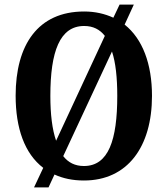

<svg xmlns="http://www.w3.org/2000/svg" viewBox="-20 -775 729 835"><path d="M168 -45 128 40H191L217 -16C254 1 296 10 345 10C535 10 641 -137 641 -358C641 -497 600 -606 522 -668L562 -755H500L473 -698C436 -715 394 -725 346 -725C145 -725 48 -580 48 -359C48 -217 87 -107 168 -45ZM436 -619 224 -163C207 -212 199 -278 199 -358C199 -551 240 -662 346 -662C385 -662 414 -647 436 -619ZM345 -53C306 -53 277 -68 255 -96L467 -551C483 -503 490 -437 490 -358C490 -166 452 -53 345 -53Z"/></svg>

Font: Noto Serif Georgian Condensed Bold
Style: Regular
Weight: 700
Width: 3
Designer: Monotype Design Team, Akaki Razmadze
Foundry: Google LLC
Version: Version 2.003